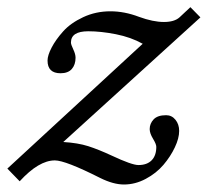

<svg xmlns="http://www.w3.org/2000/svg" viewBox="-67 -483 568 525"><path d="M422.9 -125Q422.9 -105 411.1 -80.1Q399.4 -55.2 379.9 -32.2Q360.4 -9.3 331.5 6.1Q302.7 21.5 272 21.5Q242.7 21.5 206.5 3.4Q111.8 -44.4 83 -44.4Q39.1 -44.4 -13.2 12.7L-46.9 -22L323.2 -363.3Q291 -381.3 250 -389.4Q209 -397.5 174.3 -397.5Q127 -397.5 127 -366.7Q127 -361.3 133.3 -348.1Q139.6 -335 139.6 -325.2Q139.6 -306.2 129.4 -294.4Q119.1 -282.7 98.6 -282.7Q63 -282.7 63 -317.4Q63 -331.5 74.2 -353Q85.4 -374.5 105.7 -397.2Q126 -419.9 160.4 -436Q194.8 -452.1 234.9 -452.1Q273.4 -452.1 313 -437Q351.6 -422.9 381.3 -422.9Q409.7 -422.9 423.8 -435.5L453.6 -463.4L481 -435.5L106 -94.7Q146 -92.3 174.3 -83.3Q202.6 -74.2 238.3 -57.6Q293.5 -31.7 311.5 -31.7Q335 -31.7 347.7 -44.7Q360.4 -57.6 360.4 -81.5Q360.4 -88.9 351.3 -103.8Q342.3 -118.7 342.3 -129.9Q342.3 -145 353 -156.5Q363.8 -168 387.2 -168Q402.8 -168 412.8 -155.5Q422.9 -143.1 422.9 -125Z"/></svg>

Font: Elstob 8pt SemiBold
Style: Italic
Weight: 600
Italic angle: -20°
Designer: Peter S. Baker
Version: Version 1.015